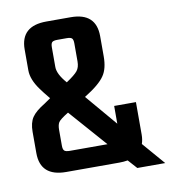

<svg xmlns="http://www.w3.org/2000/svg" viewBox="-77 -697 711 799"><g transform="rotate(-10 278.5 -298.0)"><path d="M369 0H145Q36 0 36 -99V-189Q36 -227 51 -249.5Q66 -272 106 -296L132 -314Q108 -343 96 -360Q63 -405 63 -444V-532Q63 -631 172 -631H275Q382 -631 382 -532V-447Q382 -395 362 -366Q341 -334 276 -294L389 -161V-236H481V-99Q481 -78 475 -60L557 35H439L405 -3Q388 0 369 0ZM176 -521V-438Q176 -408 212 -367Q248 -391 259.5 -405.5Q271 -420 271 -445V-521Q271 -537 265.5 -542.5Q260 -548 243 -548H204Q187 -548 181.5 -542.5Q176 -537 176 -521ZM175 -84H334L195 -242Q159 -220 152.5 -209Q146 -198 146 -178V-111Q146 -95 152 -89.5Q158 -84 175 -84Z"/></g></svg>

Font: Teko Medium
Style: Regular
Weight: 500
Designer: Manushi Parikh, Jonny Pinhorn
Foundry: Indian Type Foundry
Version: Version 1.106;PS 1.0;hotconv 1.0.78;makeotf.lib2.5.61930; tt